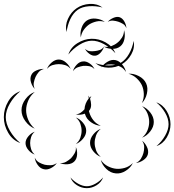

<svg xmlns="http://www.w3.org/2000/svg" viewBox="-121 -864 908 1000"><path d="M235 -580Q247 -617 282 -639Q317 -661 355 -662Q394 -663 429.5 -643Q465 -623 480 -587Q454 -616 420 -634.5Q386 -653 355 -652Q325 -651 292 -630.5Q259 -610 235 -580ZM124 -505Q130 -523 148 -538.5Q166 -554 185 -554Q205 -554 222.5 -538.5Q240 -523 247 -505Q235 -520 218 -525Q201 -530 185 -530Q170 -530 153 -525Q136 -520 124 -505ZM407 -513Q418 -530 439 -542.5Q460 -555 480 -551Q500 -547 515.5 -528Q531 -509 535 -489Q524 -507 508 -515.5Q492 -524 476 -527Q460 -530 441.5 -528Q423 -526 407 -513ZM259 -493Q263 -510 278 -526.5Q293 -543 311 -544Q328 -546 346 -533.5Q364 -521 371 -504Q359 -517 343 -519.5Q327 -522 313 -521Q299 -519 284 -513.5Q269 -508 259 -493ZM60 -401Q47 -414 40.5 -435Q34 -456 42 -473Q49 -489 69.5 -497.5Q90 -506 108 -505Q90 -500 80 -488Q70 -476 64 -463Q58 -449 55 -433.5Q52 -418 60 -401ZM548 -480Q574 -482 601.5 -468Q629 -454 640 -430Q651 -406 644 -376Q637 -346 618 -327Q629 -351 628 -375.5Q627 -400 618 -420Q609 -439 591 -456Q573 -473 548 -480ZM-15 -119Q-55 -133 -78 -172Q-101 -211 -101 -254Q-101 -297 -78 -336Q-55 -375 -15 -389Q-48 -362 -69.5 -325Q-91 -288 -91 -254Q-91 -220 -69.5 -183Q-48 -146 -15 -119ZM60 -194Q32 -205 11.5 -232.5Q-9 -260 -9 -290Q-9 -320 11.5 -347.5Q32 -375 60 -385Q37 -366 26 -340Q15 -314 15 -290Q15 -266 26 -240Q37 -214 60 -194ZM404 -209Q378 -210 353.5 -227Q329 -244 322 -269L321 -272Q297 -263 274 -268Q289 -270 300 -277.5Q311 -285 319 -295Q321 -326 341 -351Q341 -359 339 -366Q343 -361 345 -355Q350 -360 355 -364Q351 -357 348 -350Q353 -335 353.5 -319Q354 -303 346 -291Q344 -288 342 -286Q343 -281 345 -276Q351 -256 365.5 -237.5Q380 -219 404 -209ZM693 -331Q727 -319 747 -286Q767 -253 767 -217Q767 -181 747.5 -148Q728 -115 694 -103Q721 -126 739 -157.5Q757 -189 757 -217Q757 -246 739 -277Q721 -308 693 -331ZM619 -311Q643 -302 661.5 -278.5Q680 -255 680 -229Q680 -203 661.5 -179.5Q643 -156 619 -147Q639 -164 647.5 -186Q656 -208 656 -229Q656 -250 647.5 -272Q639 -294 619 -311ZM274 -252Q294 -245 311 -225Q328 -205 328 -183Q328 -161 311 -141Q294 -121 274 -114Q291 -128 297.5 -147Q304 -166 304 -183Q304 -201 297.5 -219.5Q291 -238 274 -252ZM404 -47Q382 -55 365 -76Q348 -97 348 -120Q348 -143 365 -164Q382 -185 404 -193Q386 -178 379 -158Q372 -138 372 -120Q372 -102 379 -82Q386 -62 404 -47ZM60 -59Q42 -65 27 -82.5Q12 -100 12 -119Q12 -137 27 -154.5Q42 -172 60 -178Q46 -166 41 -150Q36 -134 36 -119Q36 -104 41 -87.5Q46 -71 60 -59ZM619 -131Q634 -120 644 -99.5Q654 -79 649 -60Q644 -42 625 -29.5Q606 -17 587 -15Q604 -23 613 -37.5Q622 -52 626 -67Q630 -81 630 -98Q630 -115 619 -131ZM274 -98Q282 -81 280.5 -58.5Q279 -36 266 -23Q253 -10 230.5 -8.5Q208 -7 191 -15Q209 -13 223.5 -21.5Q238 -30 249 -40Q259 -51 267.5 -65.5Q276 -80 274 -98ZM175 -15Q165 1 144.5 11.5Q124 22 106 17Q88 13 75 -5.5Q62 -24 60 -43Q68 -26 82.5 -18Q97 -10 112 -6Q126 -3 143 -3.5Q160 -4 175 -15ZM571 -15Q560 9 534 25.5Q508 42 482 39Q455 37 433 16Q411 -5 404 -31Q419 -9 441 2Q463 13 484 15Q505 17 528.5 10.5Q552 4 571 -15ZM416 60Q407 85 382.5 100.5Q358 116 331 116Q304 116 279.5 100.5Q255 85 246 60Q263 80 286.5 93Q310 106 331 106Q352 106 375.5 93Q399 80 416 60ZM226 -697Q217 -731 233 -766Q249 -801 278 -821Q307 -841 345.5 -843.5Q384 -846 413 -825Q378 -834 342.5 -831.5Q307 -829 284 -813Q260 -796 245 -764Q230 -732 226 -697ZM440 -750Q451 -763 469.5 -771Q488 -779 503 -774Q518 -768 527.5 -750.5Q537 -733 537 -717Q532 -732 519.5 -739.5Q507 -747 495 -751Q483 -755 468.5 -756.5Q454 -758 440 -750ZM300 -669Q295 -692 303.5 -718Q312 -744 331 -757Q351 -770 378.5 -767Q406 -764 425 -750Q402 -757 381 -752Q360 -747 344 -737Q329 -727 316 -709.5Q303 -692 300 -669ZM525 -707Q532 -686 527 -661Q522 -636 506 -623Q489 -609 464 -609.5Q439 -610 420 -621Q441 -617 459.5 -624Q478 -631 491 -642Q504 -652 514.5 -668.5Q525 -685 525 -707ZM575 -651Q582 -615 563 -581Q544 -547 513 -529Q482 -511 443 -511.5Q404 -512 376 -535Q410 -523 446.5 -523Q483 -523 508 -537Q533 -552 551 -583.5Q569 -615 575 -651ZM420 -621Q417 -606 404 -591Q391 -576 376 -574Q360 -572 344 -584Q328 -596 322 -610Q333 -599 346.5 -597.5Q360 -596 373 -598Q385 -599 398.5 -603.5Q412 -608 420 -621Z"/></svg>

Font: Rubik Puddles
Style: Regular
Weight: 400
Designer: Hubert and Fischer, NaN
Foundry: Hubert and Fischer, NaN
Version: Version 2.200